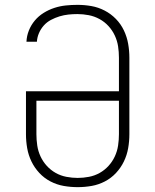

<svg xmlns="http://www.w3.org/2000/svg" viewBox="-20 -763 640 791"><path d="M300 8Q271 8 242.5 3Q214 -2 188 -15.5Q162 -29 142 -50.5Q122 -72 109.5 -98Q97 -124 92 -152.5Q87 -181 87 -210V-387H470V-525Q470 -549 466.5 -572Q463 -595 453 -616.5Q443 -638 427 -655.5Q411 -673 390 -684.5Q369 -696 345.5 -700.5Q322 -705 299 -705Q280 -705 261.5 -703Q243 -701 225 -695.5Q207 -690 190 -681Q173 -672 160.5 -658Q148 -644 140.5 -626.5Q133 -609 132 -591H89Q90 -615 99 -637.5Q108 -660 123.5 -678.5Q139 -697 160 -710Q181 -723 204 -730.5Q227 -738 251 -740.5Q275 -743 299 -743Q328 -743 356.5 -738Q385 -733 411 -719.5Q437 -706 457.5 -685Q478 -664 490.5 -637.5Q503 -611 508 -582.5Q513 -554 513 -525V-210Q513 -181 508 -152.5Q503 -124 490.5 -98Q478 -72 458 -50.5Q438 -29 412 -15.5Q386 -2 357.5 3Q329 8 300 8ZM300 -30Q323 -30 346.5 -34.5Q370 -39 390.5 -50.5Q411 -62 427 -79.5Q443 -97 453 -118.5Q463 -140 466.5 -163.5Q470 -187 470 -210V-348H130V-210Q130 -187 133.5 -163.5Q137 -140 147 -118.5Q157 -97 173 -79.5Q189 -62 209.5 -50.5Q230 -39 253.5 -34.5Q277 -30 300 -30Z"/></svg>

Font: Iosevka SS04 XLt Ex
Style: Regular
Weight: 200
Width: 7
Monospace: yes
Designer: Belleve Invis
Foundry: Belleve Invis
Version: Version 19.0.0; ttfautohint (v1.8.4)